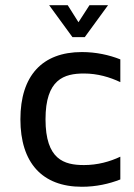

<svg xmlns="http://www.w3.org/2000/svg" viewBox="-20 -706 512 734"><path d="M280 -621 239 -686H168L257 -564H304L393 -686H322ZM301 -75C225 -75 154 -96 154 -250C154 -403 225 -425 301 -425C353 -425 400 -411 440 -392V-479C397 -496 347 -507 293 -507C141 -507 58 -416 58 -250C58 -84 141 8 293 8C347 8 397 -3 440 -20V-107C400 -88 353 -75 301 -75Z"/></svg>

Font: Maven Pro
Style: Medium
Weight: 500
Designer: Joe Prince
Foundry: Joe Prince
Version: Version 1.003